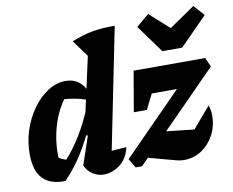

<svg xmlns="http://www.w3.org/2000/svg" viewBox="-84 -894 1230 1012"><g transform="rotate(-10 531.0 -388.5)"><path d="M440 -34 412 -104Q444 -107 473 -109.5Q502 -112 534 -114Q527 -76 505.5 -48.5Q484 -21 454 -6.5Q424 8 394 8Q363 8 336 -8.5Q309 -25 294 -58L345 -209L328 -215L437 -709L585 -754ZM188 6Q109 9 67.5 -33Q26 -75 26 -166Q26 -232 46.5 -294Q67 -356 103 -405.5Q139 -455 184.5 -484Q230 -513 279 -513Q319 -513 347.5 -492Q376 -471 389 -433L388 -390Q317 -419 224 -421L272 -439Q247 -411 227 -373Q207 -335 194 -291.5Q181 -248 175.5 -202Q170 -156 173 -110L161 -128Q176 -118 192 -110.5Q208 -103 226 -100L205 -97Q251 -146 292 -213Q333 -280 369 -367L394 -342Q354 -239 305 -152Q256 -65 188 6ZM428 -609 353 -712Q410 -736 467 -746Q524 -756 585 -754ZM511 -772H512V-771ZM564 0 535 -49 983 -504H1025L1047 -455L598 0ZM769 -3 606 -47 713 -164 942 -139 869 -99Q899 -137 931.5 -175.5Q964 -214 1000 -255Q1004 -241 1006.5 -227.5Q1009 -214 1009 -200Q1009 -144 984.5 -97.5Q960 -51 918 -22.5Q876 6 823 6Q799 6 769 -3ZM605 -288 642 -504H783L675 -288ZM689 -369 642 -504H1025L889 -369ZM809 -579 701 -728 769 -785 874 -691 1011 -785 1062 -728 915 -579Z"/></g></svg>

Font: Piazzolla Thin Black
Style: Italic
Weight: 900
Italic angle: -11.3°
Version: Version 2.005